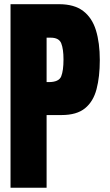

<svg xmlns="http://www.w3.org/2000/svg" viewBox="-20 -879 517 899"><path d="M29.3 0V-859.4H256.3Q327.6 -859.4 369.4 -827.6Q411.1 -795.9 429.2 -737.3Q447.3 -678.7 447.3 -597.7Q447.3 -519.5 432.1 -461.7Q417 -403.8 378.2 -372.1Q339.4 -340.3 268.1 -340.3H198.2V0ZM198.2 -494.6H208Q255.9 -494.6 266.6 -521.5Q277.3 -548.3 277.3 -600.6Q277.3 -649.4 266.8 -676Q256.3 -702.6 217.3 -702.6H198.2Z"/></svg>

Font: webenart
Style: Regular
Weight: 400
Designer: Vernon Adams
Foundry: Vernon Adams
Version: Version 2.116; ttfautohint (v1.8.3)